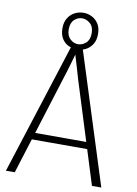

<svg xmlns="http://www.w3.org/2000/svg" viewBox="-104 -1045 791 1112"><g transform="rotate(10 292.0 -489.5)"><path d="M11 0 257 -768H328L572 0H517L330 -597Q326 -611 320.5 -630Q315 -649 309 -669Q303 -689 297.5 -707.5Q292 -726 288 -739H292Q288 -726 283 -707.5Q278 -689 272 -669Q266 -649 260.5 -630Q255 -611 250 -597L63 0ZM114 -205V-245H470V-205ZM293 -763Q267 -763 243 -774.5Q219 -786 204.5 -810Q190 -834 190 -870Q190 -906 205.5 -930.5Q221 -955 245 -967Q269 -979 296 -979Q322 -979 345.5 -967Q369 -955 384 -931.5Q399 -908 399 -871Q399 -835 383.5 -811Q368 -787 344 -775Q320 -763 293 -763ZM294 -794Q320 -794 341 -813Q362 -832 362 -870Q362 -908 340.5 -927Q319 -946 293 -946Q268 -946 247.5 -927Q227 -908 227 -870Q227 -833 248 -813.5Q269 -794 294 -794Z"/></g></svg>

Font: Yaldevi ExtraLight
Style: Regular
Weight: 200
Designer: Sol Matas, Rajitha Manaperi, Kosala Senevirathne
Foundry: Mooniak
Version: Version 1.100